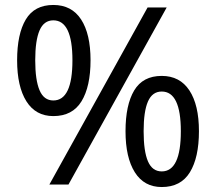

<svg xmlns="http://www.w3.org/2000/svg" viewBox="-20 -744 871 774"><path d="M195 -724Q269 -724 307 -665.5Q345 -607 345 -501Q345 -395 308.5 -335.5Q272 -276 195 -276Q124 -276 86.5 -335.5Q49 -395 49 -501Q49 -607 84 -665.5Q119 -724 195 -724ZM652 -714 256 0H179L575 -714ZM195 -662Q157 -662 139.5 -621.5Q122 -581 122 -501Q122 -421 139.5 -380Q157 -339 195 -339Q272 -339 272 -501Q272 -662 195 -662ZM632 -438Q705 -438 743.5 -379.5Q782 -321 782 -215Q782 -109 745.5 -49.5Q709 10 632 10Q561 10 523.5 -49.5Q486 -109 486 -215Q486 -321 521 -379.5Q556 -438 632 -438ZM632 -375Q594 -375 576.5 -335Q559 -295 559 -215Q559 -134 576.5 -93.5Q594 -53 632 -53Q709 -53 709 -215Q709 -375 632 -375Z"/></svg>

Font: Noto Kufi Arabic
Style: Regular
Weight: 400
Designer: Monotype Design Team, David Williams, Khaled Hosny
Foundry: Google LLC
Version: Version 2.109; ttfautohint (v1.8.4.7-5d5b)